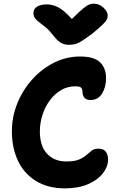

<svg xmlns="http://www.w3.org/2000/svg" viewBox="-20 -1020 654 1050"><path d="M335 10Q242 10 177 -30Q112 -70 78.5 -140.5Q45 -211 45 -301Q45 -382 75 -455.5Q105 -529 157 -586.5Q209 -644 276 -677.5Q343 -711 418 -711Q494 -711 527 -679.5Q560 -648 560 -592Q560 -545 538.5 -509Q517 -473 474 -473Q452 -473 441.5 -486Q431 -499 431 -518Q431 -532 424 -540Q417 -548 392 -548Q349 -548 313.5 -527Q278 -506 252 -470.5Q226 -435 212 -391Q198 -347 198 -301Q198 -221 237.5 -179Q277 -137 343 -137Q387 -137 412 -147.5Q437 -158 452 -171.5Q467 -185 481 -196Q495 -207 518 -207Q546 -207 558.5 -190.5Q571 -174 571 -147Q571 -110 543.5 -73.5Q516 -37 463 -13.5Q410 10 335 10ZM493 -1000Q522 -1000 545.5 -978.5Q569 -957 569 -935Q569 -925 564.5 -914.5Q560 -904 541.5 -885.5Q523 -867 482 -834Q453 -813 434 -800Q415 -787 397.5 -781Q380 -775 356 -775Q331 -775 311.5 -787Q292 -799 273 -824Q251 -853 231 -869.5Q211 -886 196 -897Q181 -908 172 -919.5Q163 -931 163 -949Q163 -971 182.5 -983.5Q202 -996 237 -996Q268 -996 299.5 -979.5Q331 -963 373 -916Q413 -956 434.5 -973.5Q456 -991 468.5 -995.5Q481 -1000 493 -1000Z"/></svg>

Font: Shantell Sans Normal
Style: Bold
Weight: 700
Designer: Stephen Nixon, Anya Danilova, Shantell Martin
Foundry: Arrow Type
Version: Version 1.009;[a7da0bfa3]